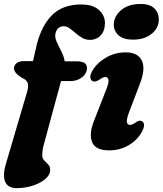

<svg xmlns="http://www.w3.org/2000/svg" viewBox="-32 -743 819 966"><path d="M38.5 -398.5Q38.5 -414.5 51.2 -425Q64 -435.5 87 -435.5H134L148 -496.5Q170 -602.5 224.5 -661.5Q279 -720.5 376 -720.5Q435.5 -720.5 465.8 -692.8Q496 -665 496 -627.5Q496 -588.5 475 -565.5Q454 -542.5 420 -542.5Q399 -542.5 381.2 -552.8Q363.5 -563 348.2 -576.5Q333 -590 318.5 -600.5Q304 -611 289 -611Q256 -611 247 -574.5Q243 -556 253 -533.2Q263 -510.5 276 -485.5Q289 -460.5 293.5 -434.5H352.5Q377.5 -434.5 391.5 -427Q405.5 -419.5 405.5 -399.5Q405.5 -373.5 381 -354.2Q356.5 -335 322 -335H275L187 -10Q183 5 181.8 16.8Q180.5 28.5 180.5 37Q180.5 54 190.5 64.2Q200.5 74.5 210.5 84.8Q220.5 95 220.5 112Q220.5 136.5 196 157.5Q171.5 178.5 132.8 191Q94 203.5 52.5 203.5Q7 203.5 -6.2 170.8Q-19.5 138 -1.5 78.5L104 -279.5Q113 -310.5 107 -326.2Q101 -342 78.5 -351.5Q38.5 -376 38.5 -398.5ZM636 -543.5Q588.5 -543.5 564 -566Q539.5 -588.5 540.5 -621Q541.5 -661 577.5 -692Q613.5 -723 675.5 -723Q723.5 -723 745.8 -699.5Q768 -676 767 -642.5Q766 -601 730.2 -572.2Q694.5 -543.5 636 -543.5ZM616.5 -176Q604 -142.5 606.5 -128.5Q609 -114.5 622 -114.5Q633.5 -114.5 651.5 -127.5Q670 -141 683 -132.5Q703 -119.5 682 -80Q659.5 -38.5 615.8 -12.5Q572 13.5 516 13.5Q448.5 13.5 431.5 -28Q414.5 -69.5 441.5 -136.5L501.5 -290Q516.5 -327 513.8 -341.2Q511 -355.5 497.5 -355.5Q486.5 -355.5 467 -341.5Q446 -327.5 432.5 -335.5Q423 -341 422.5 -355Q422 -369 433 -387.5Q456 -426.5 501 -453Q546 -479.5 600.5 -479.5Q661.5 -479.5 681.5 -438.2Q701.5 -397 671.5 -320.5Z"/></svg>

Font: Fraunces 9pt Soft
Style: Bold Italic
Weight: 700
Italic angle: -16°
Version: Version 1.000;[b76b70a41]